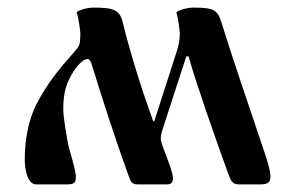

<svg xmlns="http://www.w3.org/2000/svg" viewBox="-20 -484 759 504"><path d="M45 -66C45 -39 52 0 75 0H158C178 0 179 -8 179 -21C179 -34 169 -68 163 -89C156 -112 146 -180 146 -196C146 -241 154 -267 174 -298C180 -307 196 -329 210 -329C215 -329 219 -322 221 -314C251 -217 285 -112 316 -27C323 -6 326 0 342 0H417C429 0 434 -4 434 -16C434 -29 425 -52 414 -81C410 -92 402 -113 402 -119C402 -127 404 -136 406 -142L469 -336H475C494 -267 550 -108 578 -31C585 -12 589 0 606 0H663C681 0 690 -4 690 -20C690 -35 681 -65 674 -85C632 -210 590 -332 561 -426C551 -459 539 -464 487 -464C469 -464 449 -457 443 -452C448 -435 452 -403 452 -396C452 -376 448 -361 441 -340L385 -166H382C352 -249 323 -341 302 -426C294 -459 277 -464 225 -464C207 -464 187 -457 181 -452C186 -439 191 -402 191 -395C191 -385 190 -370 188 -366C185 -360 184 -358 176 -349C130 -297 104 -264 77 -213C53 -167 45 -113 45 -66Z"/></svg>

Font: Monomakh Unicode
Style: Regular
Weight: 400
Version: Version 1.2